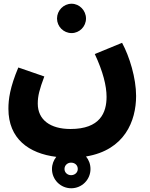

<svg xmlns="http://www.w3.org/2000/svg" viewBox="-20 -777 800 1027"><path d="M363 -600C405 -600 440 -635 440 -678C440 -721 405 -757 363 -757C320 -757 285 -721 285 -678C285 -635 320 -600 363 -600ZM25 -195C25 -35 134 44 281 62C267 80 258 102 258 127C258 184 304 230 361 230C418 230 464 184 464 127C464 101 455 78 440 60C647 26 708 -130 708 -264C708 -359 673 -474 633 -548L487 -488C531 -394 550 -318 550 -259C550 -175 516 -87 357 -87C249 -87 182 -136 182 -223C182 -264 191 -298 217 -368L78 -416C33 -309 25 -246 25 -195ZM360 160C341 160 325 146 325 127C325 107 341 93 360 93C380 93 396 106 396 127C396 146 380 160 360 160Z"/></svg>

Font: Noto Sans Arabic UI XBd
Style: Regular
Weight: 800
Designer: Monotype Design Team, Nadine Chahine and Nizar Qandah
Foundry: Monotype Imaging Inc.
Version: Version 2.010